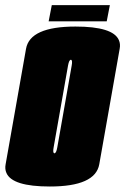

<svg xmlns="http://www.w3.org/2000/svg" viewBox="-53 -708 478 734"><path d="M137.5 5Q-6.5 5 -28.5 -47Q-35 -61.5 -31.5 -80Q-16.5 -165 7.5 -300.5L46.5 -521.5Q61.5 -606.5 235.5 -606.5Q379.5 -606.5 401.5 -554.5Q408 -540 404.5 -521.5L365.5 -300.5Q341.5 -165 326.5 -80Q311.5 5 137.5 5ZM155 -122Q162 -122 166 -144.5Q170 -167 193.5 -300.5Q217 -434.5 221 -457Q224.5 -476.5 219.5 -479Q219 -479.5 218 -479.5Q211 -479.5 207 -457Q203 -434.5 179.5 -300.5Q156 -167 152 -144.5Q148.5 -125 153.5 -122.5Q154 -122 155 -122ZM133 -626.5 145 -688.5H367L355 -626.5Z"/></svg>

Font: Anybody UltraCondensed Black
Style: Italic
Weight: 900
Width: 1
Italic angle: -10°
Designer: Tyler Finck
Foundry: Etcetera Type Company
Version: Version 1.010; ttfautohint (v1.8.3) -l 8 -r 50 -G 200 -x 14 